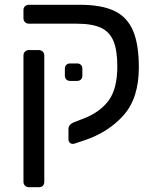

<svg xmlns="http://www.w3.org/2000/svg" viewBox="-20 -591 664 802"><path d="M284 10Q277 10 271.5 5Q266 0 266 -9V-53Q266 -61 272 -68.5Q278 -76 288 -80L327 -95Q396 -121 433 -170Q470 -219 470 -314Q470 -381 454 -419.5Q438 -458 401.5 -475Q365 -492 301 -492H101Q91 -492 84.5 -498.5Q78 -505 78 -515V-549Q78 -559 84.5 -565Q91 -571 101 -571H314Q405 -571 458.5 -545Q512 -519 536 -462Q560 -405 560 -310Q560 -182 497 -110.5Q434 -39 333 -5L291 9Q289 10 284 10ZM78 168V-359Q78 -369 84.5 -375.5Q91 -382 101 -382H142Q152 -382 158.5 -375.5Q165 -369 165 -359V168Q165 179 159 185Q153 191 142 191H101Q91 191 84.5 184.5Q78 178 78 168ZM251 -275V-304Q251 -314 257 -320Q263 -326 273 -326H302Q312 -326 318 -320Q324 -314 324 -304V-275Q324 -265 318 -259Q312 -253 302 -253H273Q263 -253 257 -259Q251 -265 251 -275Z"/></svg>

Font: Rubik
Style: Regular
Weight: 400
Designer: Hubert & Fischer
Foundry: Hubert & Fischer
Version: Version 1.100